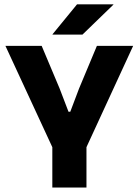

<svg xmlns="http://www.w3.org/2000/svg" viewBox="-20 -846 626 866"><path d="M223 -167 4.5 -639H168L249 -446.5L289 -342H297L336.5 -446.5L417 -639H580.5L363 -167ZM216 0V-307.5H370V0ZM327.5 -826.5H491.5V-825L352 -690H217V-691.5Z"/></svg>

Font: Anek Bangla Medium
Style: Bold
Weight: 700
Version: Version 1.003